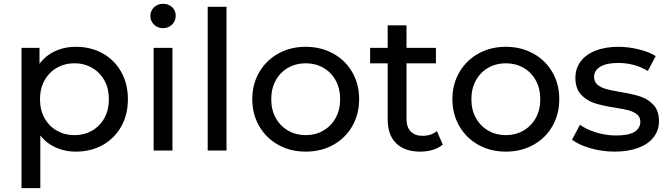

<svg xmlns="http://www.w3.org/2000/svg" viewBox="-20 -777 3451 991"><path d="M131.7 -265.3Q131.7 -352.7 162.9 -413.6Q194.1 -474.4 248.5 -504.9Q302.9 -535.4 372 -535.4Q448.9 -535.4 509.8 -501.5Q570.7 -467.6 605.4 -406.3Q640.1 -345 640.1 -264.9Q640.1 -184.7 605.4 -123.5Q570.7 -62.3 509.8 -28.4Q448.9 5.6 372 5.6Q304.3 5.6 249.6 -24.9Q195 -55.4 163.4 -116.6Q131.7 -177.9 131.7 -265.3ZM91 -529.9H183.9V-387.9L178.1 -263.9L188.1 -139.9V194H91ZM542.1 -264.9Q542.1 -319.4 519 -361.5Q495.9 -403.5 455.1 -427Q414.3 -450.4 364.3 -450.4Q314.2 -450.4 273.4 -427Q232.6 -403.5 209.5 -361.5Q186.4 -319.4 186.4 -264.9Q186.4 -210.3 209.5 -168.1Q232.6 -125.8 273.4 -102.6Q314.2 -79.4 364.3 -79.4Q414.3 -79.4 455.1 -102.6Q495.9 -125.8 519 -168.1Q542.1 -210.3 542.1 -264.9Z M773 -529.9H870.1V0H773ZM756.1 -694.6Q756.1 -721 774.9 -739.2Q793.6 -757.4 821.6 -757.4Q849.7 -757.4 868.4 -740.1Q887 -722.7 887 -696.3Q887 -669.1 868.4 -650.4Q849.7 -631.7 821.6 -631.7Q793.6 -631.7 774.9 -650Q756.1 -668.3 756.1 -694.6Z M1052 -742H1149.1V0H1052Z M1282 -265.2Q1282 -342.6 1317.9 -404.2Q1353.9 -465.9 1416.5 -500.6Q1479.1 -535.4 1557.9 -535.4Q1636.6 -535.4 1699.5 -500.7Q1762.5 -466 1798.1 -404.4Q1833.7 -342.7 1833.7 -265Q1833.7 -187.5 1798.1 -125.6Q1762.5 -63.6 1699.5 -29Q1636.6 5.6 1557.9 5.6Q1479.1 5.6 1416.5 -29.2Q1353.9 -64 1317.9 -125.9Q1282 -187.8 1282 -265.2ZM1735.7 -265Q1735.7 -319.6 1712.6 -361.8Q1689.5 -404 1648.7 -427.2Q1607.9 -450.4 1557.9 -450.4Q1507.8 -450.4 1467 -427.2Q1426.2 -404 1403.1 -361.8Q1380 -319.6 1380 -265Q1380 -210.4 1403.1 -168.4Q1426.2 -126.4 1467 -102.9Q1507.8 -79.4 1557.9 -79.4Q1607.9 -79.4 1648.7 -102.9Q1689.5 -126.4 1712.6 -168.4Q1735.7 -210.4 1735.7 -265Z M1981 -160.9V-646.3H2078.1V-164.1Q2078.1 -121.1 2099.6 -98.6Q2121 -76 2161 -76Q2205.3 -76 2235 -100.3L2265.3 -30.6Q2244 -12.6 2213.5 -3.5Q2183 5.6 2149.7 5.6Q2068.3 5.6 2024.6 -37.5Q1981 -80.6 1981 -160.9ZM1890.4 -529.9H2230V-450H1890.4Z M2315 -265.2Q2315 -342.6 2350.9 -404.2Q2386.9 -465.9 2449.5 -500.6Q2512.1 -535.4 2590.9 -535.4Q2669.6 -535.4 2732.5 -500.7Q2795.5 -466 2831.1 -404.4Q2866.7 -342.7 2866.7 -265Q2866.7 -187.5 2831.1 -125.6Q2795.5 -63.6 2732.5 -29Q2669.6 5.6 2590.9 5.6Q2512.1 5.6 2449.5 -29.2Q2386.9 -64 2350.9 -125.9Q2315 -187.8 2315 -265.2ZM2768.7 -265Q2768.7 -319.6 2745.6 -361.8Q2722.5 -404 2681.7 -427.2Q2640.9 -450.4 2590.9 -450.4Q2540.8 -450.4 2500 -427.2Q2459.2 -404 2436.1 -361.8Q2413 -319.6 2413 -265Q2413 -210.4 2436.1 -168.4Q2459.2 -126.4 2500 -102.9Q2540.8 -79.4 2590.9 -79.4Q2640.9 -79.4 2681.7 -102.9Q2722.5 -126.4 2745.6 -168.4Q2768.7 -210.4 2768.7 -265Z M2932.4 -56 2973.6 -132.9Q3007.9 -108.1 3058.4 -92.9Q3108.9 -77.7 3159.3 -77.7Q3224.1 -77.7 3254.6 -96.2Q3285 -114.7 3285 -149Q3285 -172.6 3268.1 -186.5Q3251.1 -200.4 3224.6 -207.5Q3198.1 -214.6 3154 -221.3Q3089.6 -231.4 3049.1 -244.4Q3008.6 -257.3 2979.2 -288.6Q2949.9 -320 2949.9 -375.9Q2949.9 -423 2976.6 -459.4Q3003.4 -495.9 3053.9 -515.6Q3104.4 -535.4 3171.4 -535.4Q3223.7 -535.4 3277.1 -522.2Q3330.6 -509 3364.7 -487.6L3323.6 -410.7Q3288.4 -432.1 3250.3 -442.1Q3212.1 -452.1 3170.6 -452.1Q3110.1 -452.1 3078.2 -432.6Q3046.3 -413.1 3046.3 -380.1Q3046.3 -354.6 3064.1 -339.6Q3082 -324.7 3108.3 -317.6Q3134.6 -310.4 3182 -302.1Q3244.7 -291.9 3284.6 -279Q3324.4 -266.1 3352.9 -235.8Q3381.3 -205.4 3381.3 -151.6Q3381.3 -103.9 3353.4 -68.3Q3325.4 -32.7 3273.9 -13.6Q3222.3 5.6 3152.4 5.6Q3087.9 5.6 3027.3 -11.9Q2966.7 -29.3 2932.4 -56Z"/></svg>

Font: iiserrat Thin
Style: Regular
Weight: 100
Designer: Akira Ohta
Foundry: Akira Ohta
Version: Version 1.200;Glyphs 3.3.1 (3343)